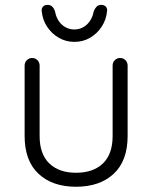

<svg xmlns="http://www.w3.org/2000/svg" viewBox="-20 -740 609 768"><path d="M460.5 -508Q473.8 -508 482.1 -499.1Q490.5 -490.2 490.5 -477.8V-196Q490.5 -96.8 434.9 -44.9Q379.2 7 284 7Q189.5 7 134 -44.9Q78.5 -96.8 78.5 -196V-477.8Q78.5 -490.2 87.2 -499.1Q96 -508 108.5 -508Q121.8 -508 130.1 -499.1Q138.5 -490.2 138.5 -477.8V-196Q138.5 -123.8 177.1 -86.4Q215.8 -49 284 -49Q353.2 -49 391.9 -86.4Q430.5 -123.8 430.5 -196V-477.8Q430.5 -490.2 438.9 -499.1Q447.2 -508 460.5 -508ZM277.5 -572.5Q243.5 -572.5 215 -589Q186.5 -605.5 168.4 -633.2Q150.2 -661 147.2 -693.2Q144.8 -704.8 151.4 -712.6Q158 -720.5 168.8 -720.5Q181.5 -720.5 188.5 -714Q195.5 -707.5 199.5 -696.5Q206 -661 227.4 -641.6Q248.8 -622.2 277.5 -622.2Q306.2 -622.2 327.6 -642Q349 -661.8 355.5 -696.5Q360.5 -707.5 367 -714Q373.5 -720.5 386.2 -720.5Q397.2 -720.5 403.9 -712.8Q410.5 -705 408 -693.8Q405 -661.5 386.9 -633.6Q368.8 -605.8 340.6 -589.1Q312.5 -572.5 277.5 -572.5Z"/></svg>

Font: Quicksand Variable Light
Style: Regular
Weight: 300
Designer: Andrew Paglinawan
Foundry: Andrew Paglinawan
Version: Version 3.004